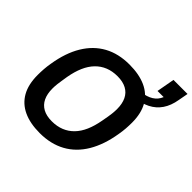

<svg xmlns="http://www.w3.org/2000/svg" viewBox="-207 -1015 1217 1217"><g transform="rotate(45 401.5 -407.0)"><path d="M316 12Q229 12 169 -16Q109 -44 77.5 -99.5Q46 -155 46 -240Q46 -266 48 -293.5Q50 -321 55 -349Q73 -462 120 -540Q167 -618 240 -658Q313 -698 411 -698Q498 -698 558.5 -670.5Q619 -643 651 -587.5Q683 -532 683 -448Q683 -422 681 -395Q679 -368 674 -340Q656 -227 609 -148Q562 -69 488 -28.5Q414 12 316 12ZM317 -95Q363 -95 400 -110Q437 -125 465 -154Q493 -183 511.5 -225.5Q530 -268 540 -324Q545 -350 548 -368.5Q551 -387 552.5 -400Q554 -413 554.5 -423.5Q555 -434 555 -443Q555 -490 539 -523.5Q523 -557 490.5 -574.5Q458 -592 410 -592Q364 -592 327 -577Q290 -562 262 -533Q234 -504 215.5 -461.5Q197 -419 187 -363Q183 -337 180 -318.5Q177 -300 175.5 -287Q174 -274 173.5 -264Q173 -254 173 -245Q173 -197 189 -163.5Q205 -130 237 -112.5Q269 -95 317 -95ZM576 -570 586 -626Q633 -631 664.5 -650.5Q696 -670 710 -705H655L677 -826H803L791 -761Q781 -701 753.5 -661Q726 -621 682.5 -599Q639 -577 576 -570Z"/></g></svg>

Font: Archivo SemiCondensed SemiBold
Style: Italic
Weight: 600
Width: 4
Italic angle: -10°
Designer: Hector Gatti
Foundry: Omnibus-Type
Version: Version 2.001